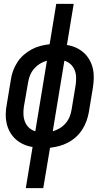

<svg xmlns="http://www.w3.org/2000/svg" viewBox="-20 -755 540 990"><path d="M113 215 148 3Q123 -1 101 -11Q79 -21 61.5 -36.5Q44 -52 32 -73Q20 -94 14.5 -117.5Q9 -141 9.5 -166Q10 -191 15 -217L36 -344Q39 -367 47.5 -390Q56 -413 69.5 -434Q83 -455 102.5 -472Q122 -489 143.5 -500.5Q165 -512 188 -518Q211 -524 236 -527L270 -735H360L325 -523Q351 -519 372.5 -509Q394 -499 411.5 -483.5Q429 -468 441 -447Q453 -426 458.5 -402.5Q464 -379 463.5 -354Q463 -329 459 -303L438 -176Q434 -153 425.5 -130Q417 -107 403.5 -86Q390 -65 371 -48Q352 -31 330 -19.5Q308 -8 285 -2Q262 4 238 7L203 215ZM162 -78 222 -442Q203 -437 186 -426.5Q169 -416 156 -401Q143 -386 135.5 -368Q128 -350 125 -331L103 -204Q100 -184 101 -164Q102 -144 109 -126.5Q116 -109 129.5 -96.5Q143 -84 162 -78ZM252 -78Q270 -83 287.5 -93.5Q305 -104 318 -119Q331 -134 338.5 -152Q346 -170 349 -189L370 -316Q373 -336 372.5 -356Q372 -376 365 -393.5Q358 -411 344.5 -423.5Q331 -436 312 -442Z"/></svg>

Font: Iosevka SS18 Medium
Style: Italic
Weight: 500
Italic angle: -9°
Monospace: yes
Designer: Belleve Invis
Foundry: Belleve Invis
Version: Version 25.1.1; ttfautohint (v1.8.4)